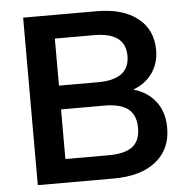

<svg xmlns="http://www.w3.org/2000/svg" viewBox="-51 -762 793 813"><g transform="rotate(-5 345.0 -356.0)"><path d="M644 -194Q644 -103 579.5 -51.5Q515 0 400 0H77V-712H390Q500 -712 563 -662.5Q626 -613 626 -526Q626 -470 596.5 -428.5Q567 -387 515 -368Q577 -350 610.5 -305Q644 -260 644 -194ZM203 -412H369Q503 -412 503 -512Q503 -562 470 -587Q437 -612 369 -612H203ZM521 -204Q521 -259 488.5 -285Q456 -311 386 -311H203V-100H386Q456 -100 488.5 -125Q521 -150 521 -204Z"/></g></svg>

Font: Muli
Style: Bold
Weight: 700
Designer: Vernon Adams
Foundry: Vernon Adams
Version: Version 2.001